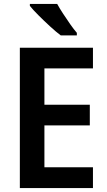

<svg xmlns="http://www.w3.org/2000/svg" viewBox="-20 -957 544 977"><path d="M453 0H81V-714H453V-609H206V-424H437V-319H206V-106H453ZM271 -937Q283 -915 301 -887.5Q319 -860 337.5 -833.5Q356 -807 371 -790V-777H289Q266 -794 235 -822.5Q204 -851 175.5 -879.5Q147 -908 132 -927V-937Z"/></svg>

Font: Noto Sans Hebrew SemiCondensed SemiBold
Style: Regular
Weight: 600
Width: 4
Designer: Monotype Design Team
Foundry: Monotype Imaging Inc.
Version: Version 2.004; ttfautohint (v1.8.4.7-5d5b)